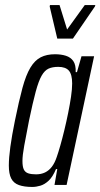

<svg xmlns="http://www.w3.org/2000/svg" viewBox="-20 -733 398 761"><path d="M108 8Q76 8 55 0.5Q34 -7 24.5 -25.5Q15 -44 15 -77Q15 -107 21 -151Q27 -195 39 -254Q55 -333 69 -384.5Q83 -436 100.5 -465Q118 -494 141.5 -506Q165 -518 198 -518Q222 -518 241 -512Q260 -506 270.5 -491Q281 -476 280 -447H285L303 -510H353L244 0H196L207 -63H202Q189 -32 173 -17Q157 -2 140 3Q123 8 108 8ZM123 -42Q143 -42 158.5 -49.5Q174 -57 185.5 -72Q197 -87 205 -111Q211 -128 219 -156Q227 -184 235 -217Q243 -250 250 -284.5Q257 -319 261.5 -349.5Q266 -380 266 -402Q266 -438 253 -453Q240 -468 211 -468Q188 -468 172.5 -461Q157 -454 145 -433Q133 -412 121.5 -369.5Q110 -327 95 -255Q83 -194 76 -155.5Q69 -117 69 -95Q69 -72 74.5 -61Q80 -50 92 -46Q104 -42 123 -42ZM207 -580 177 -707 178 -713H216L246 -616L316 -713H358L356 -707L269 -580Z"/></svg>

Font: Saira UltraCondensed
Style: Italic
Weight: 400
Width: 1
Italic angle: -12°
Designer: Hector Gatti with collaboration of the Omnibus-Type team
Foundry: Omnibus-Type
Version: Version 1.101